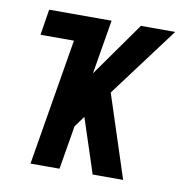

<svg xmlns="http://www.w3.org/2000/svg" viewBox="-65 -583 629 645"><g transform="rotate(10 250.0 -260.0)"><path d="M80 0 152 -432H38L52 -520H265L234 -335L365 -520H482L304 -282L396 0H292L283 -28L231 -186L204 -149L179 0Z"/></g></svg>

Font: Iosevka SS04 Semibold Oblique
Style: Regular
Weight: 600
Italic angle: -9°
Monospace: yes
Designer: Belleve Invis
Foundry: Belleve Invis
Version: Version 19.0.0; ttfautohint (v1.8.4)